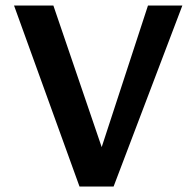

<svg xmlns="http://www.w3.org/2000/svg" viewBox="-20 -678 714 698"><path d="M269 0 31 -658H174L389 -28H312L518 -658H643L393 0Z"/></svg>

Font: Ysabeau Office
Style: Bold
Weight: 700
Designer: Christian Thalmann (Catharsis Fonts)
Version: Version 2.001;gftools[0.9.30]; featfreeze: tnum,lnum,ss02